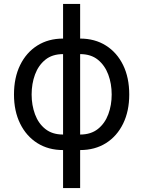

<svg xmlns="http://www.w3.org/2000/svg" viewBox="-20 -748 725 972"><path d="M299.3 11.7Q225.1 11.7 169.2 -23.4Q113.3 -58.6 82 -122.1Q50.8 -185.5 50.8 -269.5Q50.8 -355 82 -418.7Q113.3 -482.4 169.2 -517.6Q225.1 -552.7 299.3 -552.7V-728H385.7V-552.7Q460.4 -552.7 516.4 -517.3Q572.3 -481.9 603.3 -418.5Q634.3 -355 634.3 -269.5Q634.3 -185.5 603.3 -122.1Q572.3 -58.6 516.4 -23.4Q460.4 11.7 385.7 11.7V204.1H299.3ZM385.7 -474.1V-66.9Q440.4 -66.9 475.8 -95.2Q511.2 -123.5 528.3 -169.7Q545.4 -215.8 545.4 -269.5Q545.4 -324.2 528.1 -370.6Q510.7 -417 475.6 -445.6Q440.4 -474.1 385.7 -474.1ZM299.3 -66.9V-474.1Q244.6 -474.1 209.5 -445.6Q174.3 -417 157.2 -370.6Q140.1 -324.2 140.1 -269.5Q140.1 -215.8 157.2 -169.4Q174.3 -123 209.5 -95Q244.6 -66.9 299.3 -66.9Z"/></svg>

Font: Inter
Style: Regular
Weight: 400
Designer: Rasmus Andersson
Foundry: rsms
Version: Version 4.001;git-9221beed3